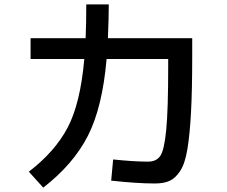

<svg xmlns="http://www.w3.org/2000/svg" viewBox="-20 -820 1040 879"><path d="M375 -800H478Q478 -741 474 -645H860V-565Q860 -408 854.5 -306Q849 -204 838 -137.5Q827 -71 805 -37.5Q783 -4 756.5 8Q730 20 688 20Q609 20 489 7L498 -90Q594 -80 658 -80Q696 -80 714 -106.5Q732 -133 741 -225.5Q750 -318 750 -515V-550H468Q449 -329 382.5 -198.5Q316 -68 178 39L112 -34Q232 -126 290 -236.5Q348 -347 366 -550H120V-645H372Q375 -715 375 -800Z"/></svg>

Font: M PLUS 1p Medium
Style: Regular
Weight: 500
Version: Version 1.062